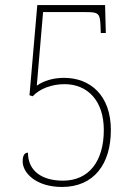

<svg xmlns="http://www.w3.org/2000/svg" viewBox="-20 -732 550 762"><path d="M226 10C352 10 420 -80 420 -216C420 -353 339 -423 234 -423C190 -423 153 -411 126 -392L151 -684H319C370 -684 377 -681 379 -628L380 -601H400L397 -712H128L97 -354L110 -350C137 -380 186 -398 236 -398C327 -398 392 -333 392 -216C392 -91 332 -15 230 -15C147 -15 91 -53 91 -126C79 -126 70 -118 70 -91C70 -46 123 10 226 10Z"/></svg>

Font: Noto Serif Tamil SemiCondensed Thin
Style: Regular
Weight: 100
Width: 4
Designer: Indian Type Foundry, Tom Grace, and the Monotype Design Team
Foundry: Monotype Imaging Inc.
Version: Version 2.004